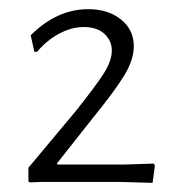

<svg xmlns="http://www.w3.org/2000/svg" viewBox="-20 -724 383 419"><path d="M272 -623Q272 -594 251.5 -560Q231 -526 183 -467L104 -367L106 -365H253L316 -367L318 -362L313 -325L240 -327H73L45 -326L42 -328V-358L144 -480Q188 -535 206 -563Q224 -591 224 -614Q224 -635 208 -650Q192 -665 163 -665Q136 -665 109 -650.5Q82 -636 61 -611H55L47 -647Q104 -704 173 -704Q216 -704 244 -681.5Q272 -659 272 -623Z"/></svg>

Font: t
Style: Regular
Weight: 300
Designer: Juan Pablo del Peral
Foundry: Huerta Tipografica
Version: Version 2.004; ttfautohint (v1.8.1)